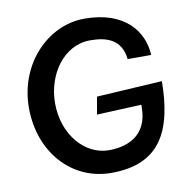

<svg xmlns="http://www.w3.org/2000/svg" viewBox="-79 -785 874 868"><g transform="rotate(-10 358.0 -351.0)"><path d="M660 -366 359 -348 345 -268 550 -277V-267C550 -129 448 -100 370 -100C262 -100 167 -205 167 -351C167 -483 251 -604 372 -604C448 -604 515 -583 525 -491H633C628 -598 551 -705 364 -705C195 -705 47 -552 47 -351C47 -148 181 3 364 3C587 3 658 -137 660 -366Z"/></g></svg>

Font: Bluebird
Style: Li
Weight: 300
Designer: Jasper
Foundry: Cannot Into Space Fonts
Version: Version 0.98